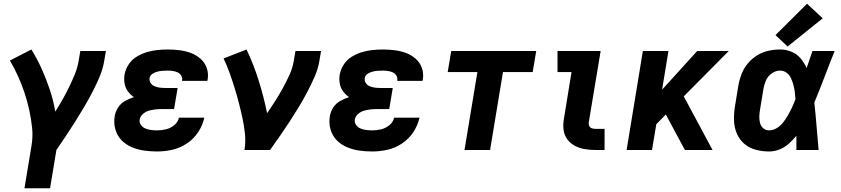

<svg xmlns="http://www.w3.org/2000/svg" viewBox="-20 -803 4504 1028"><path d="M111 205H248L282 0Q308 -38 333.5 -76Q359 -114 383.5 -153Q408 -192 431 -231Q454 -270 475 -310.5Q496 -351 513.5 -392.5Q531 -434 538 -477L547 -530H410L401 -477Q395 -441 381 -406.5Q367 -372 350.5 -338Q334 -304 315 -270.5Q296 -237 276 -205Q266 -265 247 -322Q228 -379 203.5 -433.5Q179 -488 148 -538L33 -479Q57 -438 76.5 -395Q96 -352 111 -307Q126 -262 136.5 -214.5Q147 -167 152 -118Q157 -69 148 -19Z M821 8Q861 8 902 -1Q943 -10 980 -34.5Q1017 -59 1041 -95.5Q1065 -132 1074 -173H938Q933 -149 912.5 -132.5Q892 -116 868 -110.5Q844 -105 821 -105Q805 -105 789 -107Q773 -109 758.5 -115Q744 -121 734.5 -134Q725 -147 728 -164Q731 -180 745 -192.5Q759 -205 776 -210Q793 -215 810 -217Q827 -219 844 -219H912L931 -332H863Q848 -332 834 -334Q820 -336 807 -341.5Q794 -347 786.5 -358.5Q779 -370 781 -385Q783 -399 796 -407.5Q809 -416 823 -419.5Q837 -423 850.5 -424Q864 -425 878 -425Q892 -425 905.5 -423Q919 -421 931 -415.5Q943 -410 950 -398.5Q957 -387 955 -373V-370H1090Q1091 -374 1092 -379Q1097 -411 1086.5 -440Q1076 -469 1053 -489Q1030 -509 1001.5 -519.5Q973 -530 941.5 -534Q910 -538 878 -538Q850 -538 821.5 -535Q793 -532 765 -523.5Q737 -515 711 -499Q685 -483 668.5 -457.5Q652 -432 647 -404Q643 -380 647 -356.5Q651 -333 664.5 -314.5Q678 -296 697 -283Q672 -275 649 -262Q626 -249 612 -227Q598 -205 594 -180Q588 -145 597.5 -111Q607 -77 630 -53Q653 -29 684.5 -15.5Q716 -2 750.5 3Q785 8 821 8Z M1289 0H1426Q1453 -38 1479.5 -76Q1506 -114 1531 -152.5Q1556 -191 1580 -230.5Q1604 -270 1625 -310Q1646 -350 1664.5 -392Q1683 -434 1690 -477L1699 -530H1562L1553 -477Q1547 -440 1530.5 -403.5Q1514 -367 1495 -332.5Q1476 -298 1454.5 -264Q1433 -230 1410 -197Q1392 -286 1365 -372Q1338 -458 1300 -538L1177 -490Q1195 -453 1209 -413.5Q1223 -374 1235.5 -334Q1248 -294 1258.5 -253.5Q1269 -213 1278 -171.5Q1287 -130 1291.5 -87Q1296 -44 1289 0Z M1973 8Q2013 8 2054 -1Q2095 -10 2132 -34.5Q2169 -59 2193 -95.5Q2217 -132 2226 -173H2090Q2085 -149 2064.5 -132.5Q2044 -116 2020 -110.5Q1996 -105 1973 -105Q1957 -105 1941 -107Q1925 -109 1910.5 -115Q1896 -121 1886.5 -134Q1877 -147 1880 -164Q1883 -180 1897 -192.5Q1911 -205 1928 -210Q1945 -215 1962 -217Q1979 -219 1996 -219H2064L2083 -332H2015Q2000 -332 1986 -334Q1972 -336 1959 -341.5Q1946 -347 1938.5 -358.5Q1931 -370 1933 -385Q1935 -399 1948 -407.5Q1961 -416 1975 -419.5Q1989 -423 2002.5 -424Q2016 -425 2030 -425Q2044 -425 2057.5 -423Q2071 -421 2083 -415.5Q2095 -410 2102 -398.5Q2109 -387 2107 -373V-370H2242Q2243 -374 2244 -379Q2249 -411 2238.5 -440Q2228 -469 2205 -489Q2182 -509 2153.5 -519.5Q2125 -530 2093.5 -534Q2062 -538 2030 -538Q2002 -538 1973.5 -535Q1945 -532 1917 -523.5Q1889 -515 1863 -499Q1837 -483 1820.5 -457.5Q1804 -432 1799 -404Q1795 -380 1799 -356.5Q1803 -333 1816.5 -314.5Q1830 -296 1849 -283Q1824 -275 1801 -262Q1778 -249 1764 -227Q1750 -205 1746 -180Q1740 -145 1749.5 -111Q1759 -77 1782 -53Q1805 -29 1836.5 -15.5Q1868 -2 1902.5 3Q1937 8 1973 8Z M2467 0H2604L2673 -417H2832L2851 -530H2396L2377 -417H2536Z M3169 0H3217V-113H3169Q3159 -113 3149.5 -116Q3140 -119 3135.5 -127.5Q3131 -136 3132 -146L3196 -530H2965V-417H3040L2999 -165Q2994 -136 2997.5 -107.5Q3001 -79 3017.5 -57Q3034 -35 3058.5 -22Q3083 -9 3111.5 -4.5Q3140 0 3169 0Z M3335 0H3471L3494 -138L3545 -190L3647 0H3795L3641 -287L3882 -530H3713L3525 -323L3559 -530H3422Z M4098 8Q4126 8 4153 -2.5Q4180 -13 4202.5 -33Q4225 -53 4244 -76Q4244 -38 4244 0H4363Q4357 -64 4352 -127.5Q4347 -191 4340 -254Q4369 -323 4395 -392Q4421 -461 4449 -530H4330Q4314 -484 4299 -439Q4286 -467 4266.5 -490.5Q4247 -514 4218 -526Q4189 -538 4157 -538Q4125 -538 4093.5 -531Q4062 -524 4033 -506Q4004 -488 3982.5 -461.5Q3961 -435 3949.5 -404.5Q3938 -374 3933 -343L3915 -233Q3909 -195 3910 -158.5Q3911 -122 3924.5 -89.5Q3938 -57 3964 -34Q3990 -11 4025.5 -1.5Q4061 8 4098 8ZM4098 -105Q4080 -105 4067 -116Q4054 -127 4049.5 -144Q4045 -161 4045.5 -178.5Q4046 -196 4049 -214L4067 -324Q4071 -348 4080.5 -371Q4090 -394 4111.5 -409.5Q4133 -425 4156 -425Q4176 -425 4191.5 -413.5Q4207 -402 4215 -384.5Q4223 -367 4228 -348.5Q4233 -330 4235.5 -310.5Q4238 -291 4239 -272Q4231 -250 4221.5 -229.5Q4212 -209 4200.5 -189Q4189 -169 4175 -150Q4161 -131 4140.5 -118Q4120 -105 4098 -105ZM4197 -554 4385 -705 4301 -783 4132 -615Z"/></svg>

Font: Iosevka Sparkle XBdObl
Style: Regular
Weight: 800
Italic angle: -9°
Designer: Belleve Invis
Foundry: Belleve Invis
Version: Version 4.5.0; ttfautohint (v1.8.3)